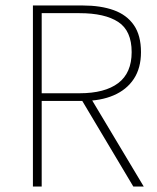

<svg xmlns="http://www.w3.org/2000/svg" viewBox="-20 -680 574 700"><path d="M100 0V-660H282Q347 -660 394.5 -643Q442 -626 468 -588.5Q494 -551 494 -490Q494 -432 468 -392.5Q442 -353 394.5 -332.5Q347 -312 282 -312H132V0ZM132 -340H270Q362 -340 411 -377Q460 -414 460 -490Q460 -568 411 -600Q362 -632 270 -632H132ZM466 0 274 -322 310 -324 504 0Z"/></svg>

Font: Mada ExtraLight
Style: Regular
Weight: 250
Designer: Khaled Hosny
Version: Version 1.5